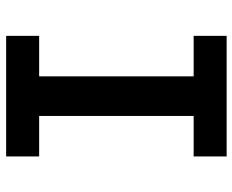

<svg xmlns="http://www.w3.org/2000/svg" viewBox="-88 -688 775 640"><g transform="rotate(90 300.0 -367.5)"><path d="M99 0V-110H234V-625H99V-735H501V-625H366V-110H501V0Z"/></g></svg>

Font: Iosevka Custom XBdEx
Style: Regular
Weight: 800
Width: 7
Monospace: yes
Designer: Belleve Invis
Foundry: Belleve Invis
Version: Version 11.2.4; ttfautohint (v1.8.4)